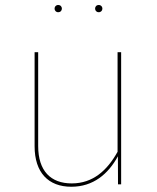

<svg xmlns="http://www.w3.org/2000/svg" viewBox="-20 -723 616 753"><path d="M208.1 -703.4C199.4 -703.4 194 -697 194 -689.3C194 -681.6 199.4 -675.1 208.1 -675.1C217.3 -675.1 222.7 -681.6 222.7 -689.3C222.7 -697 217.3 -703.4 208.1 -703.4ZM367.4 -703.4C358.3 -703.4 352.9 -697 352.9 -689.3C352.9 -681.6 358.3 -675.1 367.4 -675.1C376.1 -675.1 381.6 -681.6 381.6 -689.3C381.6 -697 376.1 -703.4 367.4 -703.4ZM455.1 -518.3H441.1V-127.7C400.6 -54.8 344.6 -3.7 261.4 -3.7C178.8 -3.7 129.7 -52.7 129.7 -150.4V-518.3H115.7V-149.6C115.7 -46 169.7 9.4 259.7 9.4C345.7 9.4 404.3 -40.4 442.4 -110L442.8 0H455.1Z"/></svg>

Font: Fira Sans Hair
Style: Regular
Weight: 100
Designer: bBox Type GmbH & Carrois Corporate GbR & Edenspiekermann AG
Foundry: bBox Type GmbH & Carrois Corporate GbR & Edenspiekermann AG
Version: Version 4.300;PS 004.300;hotconv 1.0.88;makeotf.lib2.5.64775